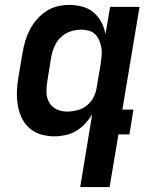

<svg xmlns="http://www.w3.org/2000/svg" viewBox="-20 -548 640 783"><path d="M253 -93Q273 -93 294 -98Q315 -103 332.5 -116.5Q350 -130 360.5 -149.5Q371 -169 374 -190L391 -290Q393 -306 394.5 -322Q396 -338 393.5 -353Q391 -368 385 -382.5Q379 -397 369 -407.5Q359 -418 343.5 -422.5Q328 -427 312 -427Q290 -427 268 -420Q246 -413 229 -397Q212 -381 202.5 -359.5Q193 -338 189 -317L173 -217Q169 -194 169.5 -171.5Q170 -149 180.5 -130.5Q191 -112 210.5 -102.5Q230 -93 253 -93ZM307 215 356 -82Q344 -62 327.5 -44Q311 -26 290.5 -14Q270 -2 247 3Q224 8 202 8Q173 8 146.5 0Q120 -8 100 -25.5Q80 -43 68.5 -67.5Q57 -92 52.5 -119.5Q48 -147 49 -175.5Q50 -204 55 -233L72 -333Q76 -357 83 -380.5Q90 -404 101.5 -426.5Q113 -449 130 -468.5Q147 -488 168 -502Q189 -516 213.5 -522Q238 -528 262 -528Q289 -528 315.5 -521Q342 -514 361.5 -497.5Q381 -481 393.5 -457.5Q406 -434 410 -408L429 -520H549L479 -101H524L508 0H463L427 215Z"/></svg>

Font: Iosevka Extended
Style: Bold Italic
Weight: 700
Width: 7
Italic angle: -9°
Monospace: yes
Designer: Belleve Invis
Foundry: Belleve Invis
Version: Version 32.5.0; ttfautohint (v1.8.4)